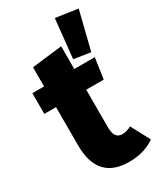

<svg xmlns="http://www.w3.org/2000/svg" viewBox="-206 -885 832 980"><g transform="rotate(-30 210.5 -395.0)"><path d="M421 -789 365 -564 267 -579 291 -808ZM293 -122Q321 -122 347 -137L406 -26Q343 18 254 18Q69 18 69 -186V-411H0V-533H69V-646L247 -667V-533H368L350 -411H247V-188Q247 -122 293 -122Z"/></g></svg>

Font: FiraGO ExtraBold
Style: Regular
Weight: 800
Designer: bBox Type
Foundry: bBox Type GmbH
Version: Version 1.001;PS 001.001;hotconv 1.0.88;makeotf.lib2.5.64775